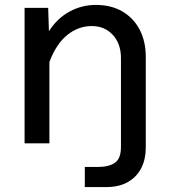

<svg xmlns="http://www.w3.org/2000/svg" viewBox="-20 -583 690 781"><path d="M370 -563Q432 -563 477.5 -536.5Q523 -510 548 -462.5Q573 -415 573 -351V18Q573 64 555 100Q537 136 501 157Q465 178 411 178H325V96H380Q423 96 447.5 79Q472 62 472 15V-347Q472 -405 439 -441Q406 -477 353 -477Q299 -477 254 -441Q209 -405 181 -331V0H80V-551H176L179 -456Q213 -509 263 -536Q313 -563 370 -563Z"/></svg>

Font: Azeret Mono Thin
Style: Regular
Weight: 400
Version: Version 1.002